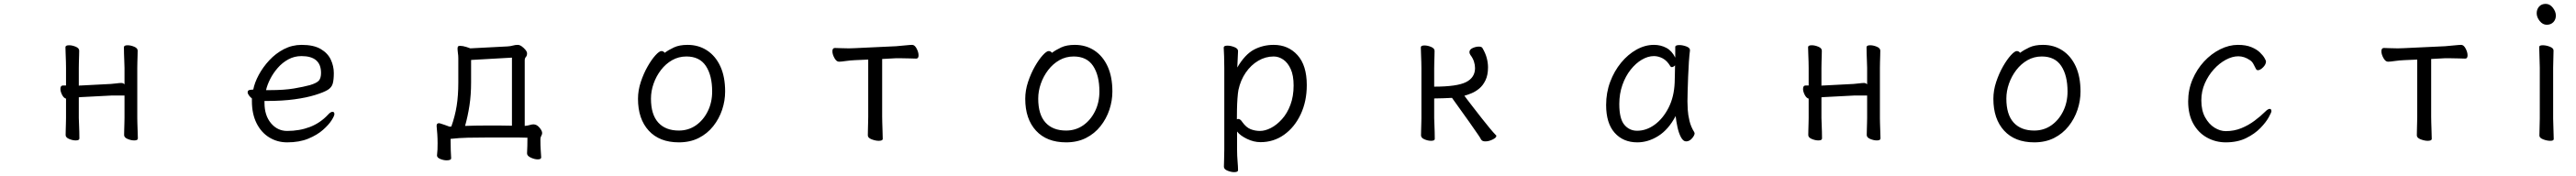

<svg xmlns="http://www.w3.org/2000/svg" viewBox="-20 -718 13303 910"><path d="M623 -224H554L400 -216Q397 -216 393.5 -215.5Q390 -215 387 -215V-108Q387 -102 388 -81Q389 -60 389.5 -37Q390 -14 390 -2Q390 8 371 8Q355 8 337 0.5Q319 -7 319 -20Q319 -28 319.5 -46.5Q320 -65 320.5 -83Q321 -101 321 -108V-208Q309 -211 300.5 -228Q292 -245 292 -258Q292 -276 305 -276H321V-367Q321 -377 320.5 -398Q320 -419 319 -441Q318 -463 318 -474Q318 -484 337 -484Q353 -484 371 -476.5Q389 -469 389 -456Q389 -448 388.5 -431.5Q388 -415 387.5 -397Q387 -379 387 -367V-275Q390 -276 393.5 -276Q397 -276 399 -276L553 -284Q568 -285 582.5 -287Q597 -289 607 -289Q616 -289 623 -282V-367Q623 -377 622 -398Q621 -419 620.5 -441Q620 -463 620 -474Q620 -484 639 -484Q655 -484 673 -476.5Q691 -469 691 -456Q691 -448 690.5 -431.5Q690 -415 689.5 -397Q689 -379 689 -367V-108Q689 -102 689.5 -81Q690 -60 691 -37Q692 -14 692 -2Q692 8 673 8Q657 8 639 0.5Q621 -7 621 -20Q621 -28 621.5 -46.5Q622 -65 622.5 -83Q623 -101 623 -108Z M1346 -196V-186Q1346 -121 1379.5 -81Q1413 -41 1463 -41Q1527 -41 1580.5 -61.5Q1634 -82 1674 -125Q1681 -133 1687 -136.5Q1693 -140 1697 -140Q1707 -140 1707 -128Q1707 -119 1692.5 -96Q1678 -73 1648 -46.5Q1618 -20 1572 -1Q1526 18 1463 18Q1412 18 1370.5 -7.5Q1329 -33 1305 -81Q1281 -129 1281 -195V-209Q1272 -216 1265.5 -225Q1259 -234 1259 -241Q1259 -254 1278 -254Q1279 -254 1283 -254.5Q1287 -255 1288 -255Q1295 -291 1316.5 -331Q1338 -371 1371 -406.5Q1404 -442 1446.5 -464Q1489 -486 1538 -486Q1600 -486 1636.5 -464.5Q1673 -443 1688.5 -409.5Q1704 -376 1704 -340Q1704 -306 1698.5 -286Q1693 -266 1673 -253.5Q1653 -241 1608 -227Q1563 -213 1500.5 -204.5Q1438 -196 1359 -196ZM1374 -252Q1448 -252 1498 -260.5Q1548 -269 1581 -278Q1617 -289 1627.5 -302Q1638 -315 1638 -341Q1638 -428 1537 -428Q1500 -428 1469 -411Q1438 -394 1414.5 -367Q1391 -340 1375.5 -309.5Q1360 -279 1354 -252Z M2775 96Q2775 106 2757 106Q2741 106 2721.5 97Q2702 88 2702 75V74Q2703 57 2703.5 36Q2704 15 2704 -6Q2686 -7 2660.5 -7Q2635 -7 2606 -7H2493Q2441 -7 2396 -6Q2351 -5 2307 0Q2307 35 2308 59Q2309 83 2310 100Q2310 106 2303.5 108.5Q2297 111 2287 111Q2271 111 2254 104Q2237 97 2237 86V85Q2239 68 2239.5 54.5Q2240 41 2240 22Q2240 -2 2238.5 -24Q2237 -46 2235 -66V-68Q2235 -81 2247 -81Q2249 -81 2250.5 -80.5Q2252 -80 2253 -80Q2264 -77 2276 -72.5Q2288 -68 2302 -63L2311 -64Q2330 -117 2338.5 -170.5Q2347 -224 2347 -291V-386Q2347 -402 2347 -416.5Q2347 -431 2345 -443Q2344 -452 2343.5 -457.5Q2343 -463 2343 -467Q2343 -474 2345.5 -477.5Q2348 -481 2356 -481Q2370 -481 2389 -475Q2408 -469 2409 -468L2601 -478Q2617 -479 2629 -482.5Q2641 -486 2654 -486Q2664 -486 2675 -478Q2686 -470 2694 -460Q2702 -450 2702 -442Q2702 -430 2696 -423.5Q2690 -417 2690 -406V-67Q2704 -68 2715.5 -71.5Q2727 -75 2735 -75Q2752 -75 2766 -58.5Q2780 -42 2780 -30Q2780 -23 2775.5 -15.5Q2771 -8 2771 2Q2771 34 2772.5 56.5Q2774 79 2775 95ZM2624 -420 2413 -408V-292Q2413 -227 2404.5 -172Q2396 -117 2382 -67Q2409 -68 2436.5 -68.5Q2464 -69 2492 -69Q2527 -69 2560 -69Q2593 -69 2624 -68Z M3413 -445Q3433 -460 3461 -473Q3489 -486 3531 -486Q3588 -486 3632 -457Q3676 -428 3700.5 -374.5Q3725 -321 3725 -245Q3725 -197 3709.5 -150.5Q3694 -104 3663.5 -65.5Q3633 -27 3588.5 -4.5Q3544 18 3486 18Q3386 18 3330.5 -42.5Q3275 -103 3275 -207Q3275 -251 3289.5 -294.5Q3304 -338 3324.5 -374Q3345 -410 3365 -432Q3385 -454 3396 -454Q3406 -454 3413 -445ZM3486 -43Q3535 -43 3573.5 -69.5Q3612 -96 3635 -142Q3658 -188 3658 -245Q3658 -328 3625.5 -377Q3593 -426 3525 -426Q3485 -426 3451.5 -407Q3418 -388 3393.5 -356Q3369 -324 3355.5 -285.5Q3342 -247 3342 -208Q3342 -126 3379.5 -84.5Q3417 -43 3486 -43Z M4464 -410 4396 -407Q4372 -406 4348 -402.5Q4324 -399 4313 -399Q4300 -399 4289.5 -418Q4279 -437 4279 -453Q4279 -470 4292 -470Q4300 -470 4320.5 -469Q4341 -468 4364 -468Q4372 -468 4380 -468.5Q4388 -469 4395 -469L4608 -479Q4633 -481 4657 -483.5Q4681 -486 4691 -486Q4704 -486 4714 -467Q4724 -448 4724 -432Q4724 -415 4712 -415Q4703 -415 4677.5 -416Q4652 -417 4626 -417H4609L4536 -413V-115Q4536 -109 4536.5 -86Q4537 -63 4538 -38Q4539 -13 4539 0Q4539 10 4518 10Q4502 10 4482 2.5Q4462 -5 4462 -18Q4462 -26 4462.5 -46.5Q4463 -67 4463.5 -87.5Q4464 -108 4464 -115Z M5413 -445Q5433 -460 5461 -473Q5489 -486 5531 -486Q5588 -486 5632 -457Q5676 -428 5700.5 -374.5Q5725 -321 5725 -245Q5725 -197 5709.5 -150.5Q5694 -104 5663.5 -65.5Q5633 -27 5588.5 -4.5Q5544 18 5486 18Q5386 18 5330.5 -42.5Q5275 -103 5275 -207Q5275 -251 5289.5 -294.5Q5304 -338 5324.5 -374Q5345 -410 5365 -432Q5385 -454 5396 -454Q5406 -454 5413 -445ZM5486 -43Q5535 -43 5573.5 -69.5Q5612 -96 5635 -142Q5658 -188 5658 -245Q5658 -328 5625.5 -377Q5593 -426 5525 -426Q5485 -426 5451.5 -407Q5418 -388 5393.5 -356Q5369 -324 5355.5 -285.5Q5342 -247 5342 -208Q5342 -126 5379.5 -84.5Q5417 -43 5486 -43Z M6303 -368Q6303 -399 6302 -427Q6301 -455 6300 -472Q6300 -482 6319 -482Q6336 -482 6355 -474.5Q6374 -467 6374 -454Q6374 -448 6373 -432Q6372 -416 6371.5 -398.5Q6371 -381 6370 -369Q6410 -437 6456.5 -461.5Q6503 -486 6558 -486Q6633 -486 6681 -433Q6729 -380 6729 -278Q6729 -194 6697.5 -127Q6666 -60 6612 -21.5Q6558 17 6490 17Q6455 17 6420 0Q6385 -17 6369 -38V56Q6369 87 6371.5 116Q6374 145 6374 162Q6374 172 6354 172Q6338 172 6319.5 164.5Q6301 157 6301 144Q6301 132 6302 106.5Q6303 81 6303 55ZM6368 -101Q6372 -103 6375 -103Q6386 -103 6396 -87Q6416 -59 6439 -50Q6462 -41 6487 -41Q6514 -41 6544 -56.5Q6574 -72 6601 -102Q6628 -132 6644.5 -176Q6661 -220 6661 -276Q6661 -328 6646 -361Q6631 -394 6607.5 -410Q6584 -426 6558 -426Q6516 -426 6478.5 -404Q6441 -382 6414 -343Q6387 -304 6376 -253Q6373 -237 6371 -209Q6369 -181 6368.5 -152Q6368 -123 6368 -101Z M7321 -366Q7321 -376 7320.5 -397Q7320 -418 7319 -440Q7318 -462 7318 -473Q7318 -483 7337 -483Q7353 -483 7371 -475.5Q7389 -468 7389 -455Q7389 -447 7388.5 -430.5Q7388 -414 7387.5 -396Q7387 -378 7387 -366V-270Q7505 -270 7551.5 -293.5Q7598 -317 7598 -366Q7598 -382 7592.5 -399.5Q7587 -417 7574 -434Q7569 -442 7569 -448Q7569 -462 7585.5 -469.5Q7602 -477 7617 -477Q7632 -477 7636 -470Q7652 -443 7658.5 -418Q7665 -393 7665 -370Q7665 -330 7652 -303Q7639 -276 7619.5 -260Q7600 -244 7579 -235.5Q7558 -227 7543 -223Q7544 -221 7557.5 -203.5Q7571 -186 7591 -160Q7611 -134 7633 -106Q7655 -78 7674.5 -54.5Q7694 -31 7705 -20Q7708 -19 7708 -15Q7708 -6 7688.5 3.5Q7669 13 7651 13Q7635 13 7629 3Q7626 -4 7612.5 -23.5Q7599 -43 7568 -87.5Q7537 -132 7479 -212Q7460 -211 7433.5 -210Q7407 -209 7387 -209V-106Q7387 -100 7388 -79Q7389 -58 7389.5 -35Q7390 -12 7390 0Q7390 10 7371 10Q7355 10 7337 2.5Q7319 -5 7319 -18Q7319 -26 7319.5 -44.5Q7320 -63 7320.5 -81Q7321 -99 7321 -106Z M8708 -457Q8705 -435 8702.5 -398.5Q8700 -362 8698.5 -321.5Q8697 -281 8696 -246Q8695 -211 8695 -193Q8695 -179 8696.5 -151.5Q8698 -124 8705.5 -93Q8713 -62 8730 -35Q8732 -31 8732 -29Q8732 -18 8718.5 -2.5Q8705 13 8688 13Q8673 13 8661.5 -8.5Q8650 -30 8643.5 -60.5Q8637 -91 8634 -118Q8597 -48 8544.5 -15Q8492 18 8436 18Q8363 18 8319 -31.5Q8275 -81 8275 -175Q8275 -239 8296 -295Q8317 -351 8352.5 -394Q8388 -437 8432 -461.5Q8476 -486 8522 -486Q8557 -486 8586 -470.5Q8615 -455 8632 -420V-475Q8632 -485 8653 -485Q8670 -485 8689 -478Q8708 -471 8708 -459ZM8631 -380Q8622 -371 8614 -371Q8610 -371 8607 -375Q8590 -404 8567.5 -416Q8545 -428 8522 -428Q8491 -428 8459.5 -409.5Q8428 -391 8401.5 -357.5Q8375 -324 8359 -278.5Q8343 -233 8343 -180Q8343 -104 8369 -73Q8395 -42 8435 -42Q8483 -42 8526 -73.5Q8569 -105 8597.5 -161Q8626 -217 8629 -291Q8630 -305 8630 -330Q8630 -355 8631 -380Z M9623 -224H9554L9400 -216Q9397 -216 9393.5 -215.5Q9390 -215 9387 -215V-108Q9387 -102 9388 -81Q9389 -60 9389.5 -37Q9390 -14 9390 -2Q9390 8 9371 8Q9355 8 9337 0.5Q9319 -7 9319 -20Q9319 -28 9319.5 -46.5Q9320 -65 9320.5 -83Q9321 -101 9321 -108V-208Q9309 -211 9300.5 -228Q9292 -245 9292 -258Q9292 -276 9305 -276H9321V-367Q9321 -377 9320.5 -398Q9320 -419 9319 -441Q9318 -463 9318 -474Q9318 -484 9337 -484Q9353 -484 9371 -476.5Q9389 -469 9389 -456Q9389 -448 9388.5 -431.5Q9388 -415 9387.5 -397Q9387 -379 9387 -367V-275Q9390 -276 9393.5 -276Q9397 -276 9399 -276L9553 -284Q9568 -285 9582.5 -287Q9597 -289 9607 -289Q9616 -289 9623 -282V-367Q9623 -377 9622 -398Q9621 -419 9620.5 -441Q9620 -463 9620 -474Q9620 -484 9639 -484Q9655 -484 9673 -476.5Q9691 -469 9691 -456Q9691 -448 9690.5 -431.5Q9690 -415 9689.5 -397Q9689 -379 9689 -367V-108Q9689 -102 9689.5 -81Q9690 -60 9691 -37Q9692 -14 9692 -2Q9692 8 9673 8Q9657 8 9639 0.5Q9621 -7 9621 -20Q9621 -28 9621.5 -46.5Q9622 -65 9622.5 -83Q9623 -101 9623 -108Z M10413 -445Q10433 -460 10461 -473Q10489 -486 10531 -486Q10588 -486 10632 -457Q10676 -428 10700.5 -374.5Q10725 -321 10725 -245Q10725 -197 10709.5 -150.5Q10694 -104 10663.5 -65.5Q10633 -27 10588.5 -4.5Q10544 18 10486 18Q10386 18 10330.5 -42.5Q10275 -103 10275 -207Q10275 -251 10289.5 -294.5Q10304 -338 10324.5 -374Q10345 -410 10365 -432Q10385 -454 10396 -454Q10406 -454 10413 -445ZM10486 -43Q10535 -43 10573.5 -69.5Q10612 -96 10635 -142Q10658 -188 10658 -245Q10658 -328 10625.5 -377Q10593 -426 10525 -426Q10485 -426 10451.5 -407Q10418 -388 10393.5 -356Q10369 -324 10355.5 -285.5Q10342 -247 10342 -208Q10342 -126 10379.5 -84.5Q10417 -43 10486 -43Z M11711 -143Q11711 -137 11697 -111.5Q11683 -86 11654 -56Q11625 -26 11580.5 -4Q11536 18 11475 18Q11423 18 11378.5 -6.5Q11334 -31 11307.5 -78.5Q11281 -126 11281 -194Q11281 -254 11303.5 -307Q11326 -360 11363 -400Q11400 -440 11446 -463Q11492 -486 11538 -486Q11579 -486 11607 -474.5Q11635 -463 11651.5 -447Q11668 -431 11675.5 -417.5Q11683 -404 11683 -401Q11683 -385 11668 -370Q11653 -355 11641 -355Q11635 -355 11632 -360Q11625 -374 11618 -387Q11611 -400 11600 -407Q11571 -427 11540 -427Q11509 -427 11475.5 -409Q11442 -391 11413.5 -359.5Q11385 -328 11367 -287Q11349 -246 11349 -199Q11349 -147 11368.5 -111.5Q11388 -76 11417 -58Q11446 -40 11475 -40Q11518 -40 11555 -55Q11592 -70 11623.5 -93.5Q11655 -117 11678 -140Q11693 -155 11702 -155Q11711 -155 11711 -143Z M12464 -410 12396 -407Q12372 -406 12348 -402.5Q12324 -399 12313 -399Q12300 -399 12289.5 -418Q12279 -437 12279 -453Q12279 -470 12292 -470Q12300 -470 12320.5 -469Q12341 -468 12364 -468Q12372 -468 12380 -468.5Q12388 -469 12395 -469L12608 -479Q12633 -481 12657 -483.5Q12681 -486 12691 -486Q12704 -486 12714 -467Q12724 -448 12724 -432Q12724 -415 12712 -415Q12703 -415 12677.5 -416Q12652 -417 12626 -417H12609L12536 -413V-115Q12536 -109 12536.5 -86Q12537 -63 12538 -38Q12539 -13 12539 0Q12539 10 12518 10Q12502 10 12482 2.5Q12462 -5 12462 -18Q12462 -26 12462.5 -46.5Q12463 -67 12463.5 -87.5Q12464 -108 12464 -115Z M13127.5 -698Q13149 -698 13164.5 -678Q13180 -658 13180 -637.5Q13180 -617 13167 -603.5Q13154 -590 13133 -590Q13112 -590 13096.5 -609.5Q13081 -629 13081 -649.5Q13081 -670 13093.5 -684Q13106 -698 13127.5 -698ZM13095 -17 13097 -105V-368L13094 -475Q13094 -484 13112 -484Q13130 -484 13149 -476.5Q13168 -469 13168 -457L13166 -368V-105L13169 1Q13169 10 13151.5 10Q13134 10 13114.5 2.5Q13095 -5 13095 -17Z"/></svg>

Font: Moon Stars Kai T
Style: Regular
Weight: 400
Designer: GuiWonder
Version: Version 1.101